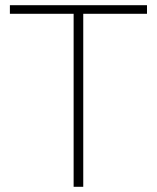

<svg xmlns="http://www.w3.org/2000/svg" viewBox="-20 -718 603 738"><path d="M545 -665V-698H18V-665H263V0H300V-665Z"/></svg>

Font: IBM Plex Arabic ExtraLight
Style: Regular
Weight: 200
Designer: Mike Abbink, Paul van der Laan, Pieter van Rosmalen, Wael Morcos, Khajak Apelian
Foundry: Bold Monday
Version: Version 1.0